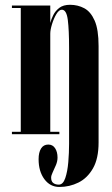

<svg xmlns="http://www.w3.org/2000/svg" viewBox="-20 -546 457 781"><path d="M221.5 214.5Q184 214.5 160.5 182.8Q137 151 137 101.5Q137 74 147 58Q157 42 176.5 42Q194.5 42 204.2 57Q214 72 214 95Q214 110 207.5 125.5Q201 141 194.5 154.5Q188 168 188 176.5Q188 192 196.8 198.5Q205.5 205 219 205Q236.5 205 245.5 178.5Q254.5 152 257.8 113.5Q261 75 261 39V-350.5Q261 -424 255.8 -465.2Q250.5 -506.5 231.5 -506.5Q220 -506.5 209.2 -488.5Q198.5 -470.5 191.5 -447.5Q184.5 -424.5 184.5 -409V-10H221.5V0H28.5V-10H64.5V-513.5H28.5V-523.5H184.5V-452.5Q188 -467 196.5 -484.2Q205 -501.5 221.2 -514Q237.5 -526.5 265 -526.5Q296.5 -526.5 322.8 -512.5Q349 -498.5 365 -462.2Q381 -426 381 -358.5V33.5Q381 99 358.2 138.8Q335.5 178.5 299.2 196.5Q263 214.5 221.5 214.5Z"/></svg>

Font: Imbue 100pt
Style: Bold
Weight: 700
Designer: Tyler Finck
Foundry: Etcetera Type Company
Version: Version 1.102; ttfautohint (v1.8.3)